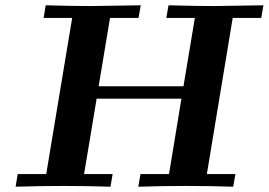

<svg xmlns="http://www.w3.org/2000/svg" viewBox="-20 -706 1016 726"><path d="M39.1 0 46.9 -47.9H154.8L252.9 -638.2H145L152.8 -686Q255.9 -683.1 324.2 -683.1L512.2 -686L503.9 -638.2H396L353 -379.9H673.8L716.8 -638.2H608.9L617.2 -686Q720.2 -683.1 788.1 -683.1L976.1 -686L967.8 -638.2H859.9L762.2 -47.9H870.1L861.8 0Q774.9 -2.9 686 -2.9Q594.2 -2.9 502.9 0L511.2 -47.9H619.1L666 -333H345.2V-332L297.9 -47.9H405.8L397.9 0Q311 -2.9 222.2 -2.9Q129.9 -2.9 39.1 0Z"/></svg>

Font: CMU Serif Extra
Style: BoldSlanted
Weight: 700
Italic angle: -9.46001°
Version: Version 0.7.0